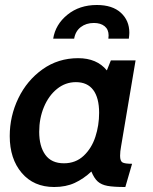

<svg xmlns="http://www.w3.org/2000/svg" viewBox="-20 -739 611 769"><path d="M19 -194Q19 -274 53.5 -345.5Q88 -417 150.5 -461.5Q213 -506 293 -506Q368 -506 408 -457L424 -497H523L465 -153Q461 -132 461 -115Q461 -94 470.5 -88.5Q480 -83 509 -83L482 10Q435 10 410.5 5.5Q386 1 371.5 -12Q357 -25 346 -52Q315 -23 279.5 -6.5Q244 10 197 10Q115 10 67 -46.5Q19 -103 19 -194ZM377 -287Q377 -347 353.5 -378.5Q330 -410 284 -410Q242 -410 208.5 -383Q175 -356 156 -310.5Q137 -265 137 -211Q137 -153 161.5 -119Q186 -85 236 -85Q283 -85 315 -115Q347 -145 362 -191Q377 -237 377 -287ZM498 -608Q498 -600 496 -584H414Q415 -590 415 -597Q415 -621 399 -634Q383 -647 356 -647Q325 -647 303.5 -630.5Q282 -614 277 -584H193Q202 -641 250 -680Q298 -719 368 -719Q430 -719 464 -688Q498 -657 498 -608Z"/></svg>

Font: Cabin SemiBold
Style: Italic
Weight: 600
Italic angle: -7°
Designer: Pablo Impallari
Foundry: Pablo Impallari. http://www.impallari.com Igino Marini. http://www.ikern.com
Version: Version 2.200